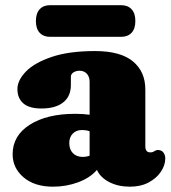

<svg xmlns="http://www.w3.org/2000/svg" viewBox="-20 -688 642 722"><path d="M27.5 -108Q27.5 -178 92 -219Q156.5 -260 262.5 -260Q293.5 -260 317 -256.5V-380Q317 -399 306.8 -410.5Q296.5 -422 279 -422Q266 -422 256.2 -415.8Q246.5 -409.5 246.5 -399V-368Q246.5 -326 217.8 -303Q189 -280 135.5 -280Q90 -280 67.8 -299.2Q45.5 -318.5 45.5 -353Q45.5 -386 77.5 -419Q109.5 -452 174.5 -474Q239.5 -496 337.5 -496Q433 -496 479.8 -457.2Q526.5 -418.5 526.5 -351.5V-135Q526.5 -127.5 530.8 -121.2Q535 -115 545.5 -115Q551.5 -115 555 -116.5Q558.5 -118 561.5 -120Q567.5 -124 573.5 -124Q587 -124 594.2 -114.8Q601.5 -105.5 601.5 -92Q601.5 -67 585.2 -42.5Q569 -18 539.2 -2Q509.5 14 468.5 14Q424.5 14 391 -3.2Q357.5 -20.5 344.5 -49Q318.5 -19 273.8 -2.5Q229 14 179.5 14Q110 14 68.8 -21Q27.5 -56 27.5 -108ZM240.5 -150Q240.5 -126 254.2 -112Q268 -98 291 -98Q304.5 -98 317 -102.5V-194.5Q304 -199 288 -199Q266.5 -199 253.5 -185.5Q240.5 -172 240.5 -150ZM115 -608.5Q115 -638 129.2 -653.2Q143.5 -668.5 168 -668.5H436Q460.5 -668.5 474.8 -653.2Q489 -638 489 -609Q489 -580 474.8 -564.8Q460.5 -549.5 436 -549.5H168Q143.5 -549.5 129.2 -564.8Q115 -580 115 -608.5Z"/></svg>

Font: Fraunces 9pt SuperSoft Black
Style: Regular
Weight: 900
Version: Version 1.000;[b76b70a41]